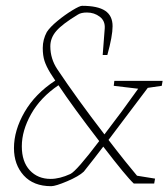

<svg xmlns="http://www.w3.org/2000/svg" viewBox="-20 -631 579 660"><path d="M488 -329 353 -150 380 -115Q392 -99 410 -77Q428 -55 451 -27L513 -17L510 0H440Q415 -23 335 -127Q307 -90 268 -41Q251 -25 211 -8Q171 9 156 9Q95 9 61.5 -28Q28 -65 28 -122Q28 -183 64.5 -246Q101 -309 170 -354L153 -380Q139 -403 133 -421.5Q127 -440 127 -466Q127 -495 141 -521Q152 -538 177.5 -559Q203 -580 228.5 -595.5Q254 -611 262 -611Q316 -611 341.5 -594Q367 -577 367 -541Q367 -507 349 -442H333L340 -533Q342 -559 323 -573.5Q304 -588 279 -588Q259 -588 248 -581Q195 -549 174 -525Q153 -501 153 -472Q153 -429 177 -393Q243 -294 339 -169Q399 -247 455 -326L371 -336L373 -353H539L536 -336ZM321 -146Q231 -263 181 -338Q119 -296 87 -239Q55 -182 55 -128Q55 -75 82.5 -45.5Q110 -16 154 -16Q185 -16 222 -33Q243 -43 321 -146Z"/></svg>

Font: Grenze Thin
Style: Italic
Weight: 250
Italic angle: -10°
Designer: Renata Polastri
Foundry: Omnibus-Type
Version: Version 1.002; ttfautohint (v1.8)